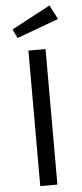

<svg xmlns="http://www.w3.org/2000/svg" viewBox="-61 -939 414 971"><g transform="rotate(-5 146.5 -453.0)"><path d="M190 0H103V-688H190ZM266 -834 54 -756 32 -801 229 -906Z"/></g></svg>

Font: FiraSans
Style: Regular
Weight: 350
Designer: Carrois Corporate & Edenspiekermann AG
Foundry: Carrois Corporate GbR & Edenspiekermann AG
Version: Version 3.106;PS 003.106;hotconv 1.0.70;makeotf.lib2.5.58329